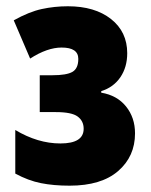

<svg xmlns="http://www.w3.org/2000/svg" viewBox="-20 -583 481 613"><path d="M196.8 -563Q282.7 -563 334.5 -522.2Q386.2 -481.4 386.2 -413.1Q386.2 -368.7 364.3 -336.4Q342.3 -304.2 303.2 -292V-287.1Q353.5 -278.8 382.3 -243.2Q411.1 -207.5 411.1 -157.2Q411.1 -83.5 357.2 -36.9Q303.2 9.8 202.1 9.8Q150.9 9.8 110.6 1.7Q70.3 -6.3 28.8 -28.8V-168Q100.6 -125 172.9 -125Q247.1 -125 247.1 -171.9Q247.1 -196.8 228 -210.9Q209 -225.1 158.2 -225.1H106.9V-342.8H147.9Q192.4 -342.8 211.2 -353.5Q230 -364.3 230 -395Q230 -431.2 176.8 -431.2Q130.9 -431.2 76.2 -396L23.9 -518.1Q72.8 -545.4 113.5 -554.2Q154.3 -563 196.8 -563Z"/></svg>

Font: Open Sans Condensed ExtraBold
Style: Regular
Weight: 800
Width: 3
Designer: Monotype Design Team
Foundry: Monotype Imaging Inc.
Version: Version 3.000; ttfautohint (v1.8.4)